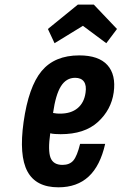

<svg xmlns="http://www.w3.org/2000/svg" viewBox="-20 -789 519 819"><path d="M80.6 -268.3Q60.6 -125.6 97 -57.8Q133.4 10 229.1 10Q308.7 10 358.1 -35.9Q407.6 -81.7 428.6 -175.3H321.7Q309 -123.7 293.1 -104.6Q277.1 -85.6 246.6 -85.6Q207.4 -85.6 195.6 -116.1Q183.9 -146.6 194.3 -220.4Q203.4 -218.1 215.2 -217.4Q227 -216.6 238.9 -216.6Q340.3 -216.6 397.4 -268.4Q454.4 -320.3 465 -394.6Q475.4 -470 438.2 -511.4Q401 -552.7 318.1 -552.7Q213 -552.7 157.4 -485.8Q101.9 -418.9 80.6 -268.3ZM300.4 -457.1Q326.4 -457.1 338.1 -440.8Q349.7 -424.4 344.9 -393.3Q339 -350.9 311 -327.6Q283 -304.3 236.4 -304.3Q229.4 -304.3 223.1 -304.7Q216.9 -305.1 206.3 -307.1Q217.3 -385 239.9 -421.1Q262.6 -457.1 300.4 -457.1ZM312.1 -769.4 184.3 -665.4 212.7 -604.7 333.7 -678.9 433.4 -604.7 479 -665.4 380.1 -769.4Z"/></svg>

Font: Secuela ExtLt
Style: Italic
Weight: 200
Italic angle: -8°
Designer: Fernando Haro
Foundry: deFharo
Version: Version 1.704